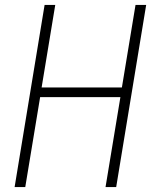

<svg xmlns="http://www.w3.org/2000/svg" viewBox="-20 -755 640 775"><path d="M39 0 160 -735H203L148 -402H472L527 -735H570L449 0H406L466 -363H142L82 0Z"/></svg>

Font: Iosevka Extralight Extended
Style: Italic
Weight: 200
Width: 7
Italic angle: -9°
Monospace: yes
Designer: Belleve Invis
Foundry: Belleve Invis
Version: Version 32.5.0; ttfautohint (v1.8.4)